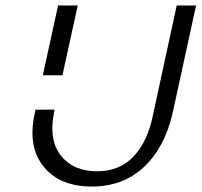

<svg xmlns="http://www.w3.org/2000/svg" viewBox="-20 -678 739 704"><path d="M180 -276 177 -259Q159 -162 204.5 -106Q250 -50 336 -50Q418 -50 469 -103.5Q520 -157 540 -252L628 -658H699L613 -264Q585 -139 508.5 -66.5Q432 6 317 6Q199 6 140 -67Q81 -140 107 -260L110 -276ZM137 -402 193 -658H265L209 -402Z"/></svg>

Font: EauTest
Style: Italic
Weight: 400
Italic angle: -12°
Designer: Christian Thalmann (Catharsis Fonts)
Version: Version 0.001;PS 000.001;hotconv 1.0.88;makeotf.lib2.5.64775